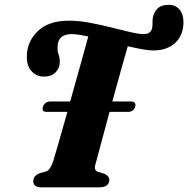

<svg xmlns="http://www.w3.org/2000/svg" viewBox="-20 -802 806 822"><path d="M164 -345.5Q167 -355 175.5 -361.2Q184 -367.5 194 -367.5H280.5Q295.5 -421 310.2 -473.8Q325 -526.5 337.5 -571.5Q350 -616.5 358 -646Q337 -650.5 318.8 -653.2Q300.5 -656 287 -656Q227 -656 226.5 -601Q225.5 -582.5 230.8 -568.8Q236 -555 236 -535.5Q235.5 -509.5 217.5 -491.8Q199.5 -474 169.5 -474Q135.5 -474 114.5 -497.8Q93.5 -521.5 95 -563.5Q96.5 -626 143 -669.8Q189.5 -713.5 275.5 -713.5Q317 -713.5 363.5 -704.8Q410 -696 455 -684.8Q500 -673.5 537 -664.8Q574 -656 596 -656Q624.5 -656 631 -680.5Q633 -689 632.8 -699.2Q632.5 -709.5 633.5 -721.5Q637 -747.5 653.5 -764.5Q670 -781.5 703 -781.5Q730 -781.5 747.8 -762Q765.5 -742.5 765.5 -705Q764.5 -650.5 729.8 -618.2Q695 -586 636.5 -586Q616.5 -586 588 -591.2Q559.5 -596.5 527 -604Q514.5 -562 497 -498.2Q479.5 -434.5 461 -367.5H542Q552.5 -367.5 557.2 -361.2Q562 -355 558.5 -345.5Q552 -323 528 -323H449Q435.5 -272.5 423.2 -227Q411 -181.5 402 -148.2Q393 -115 389 -100Q384.5 -84.5 387.5 -77Q390.5 -69.5 399 -66.5L427 -58Q448.5 -48 448 -31Q447.5 -15.5 436.2 -7.8Q425 0 406.5 0H157Q122.5 0 122.5 -26.5Q123 -39.5 130.2 -47.5Q137.5 -55.5 150 -60.5L177.5 -68Q194 -72.5 207.5 -111Q215 -136 231.8 -194Q248.5 -252 268.5 -323H179.5Q157 -323 164 -345.5Z"/></svg>

Font: Fraunces 9pt S000
Style: Bold Italic
Weight: 700
Italic angle: -16°
Version: Version 1.000; ttfautohint (v1.8.3)